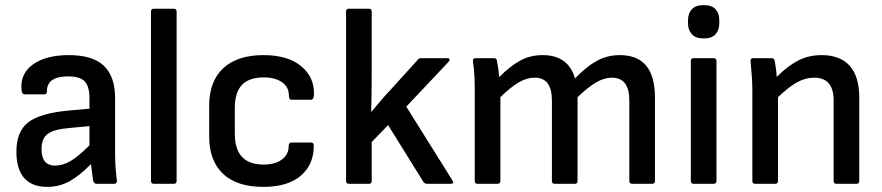

<svg xmlns="http://www.w3.org/2000/svg" viewBox="-20 -717 3442 749"><path d="M165 12Q44 12 44 -126Q44 -204 90.5 -240Q137 -276 251 -286L329 -293V-333Q329 -380 310.5 -399.5Q292 -419 246 -419Q162 -419 163 -360Q163 -349 153 -349H76Q65 -349 64 -367Q58 -429 108.5 -465.5Q159 -502 249 -502Q341 -502 385 -460.5Q429 -419 429 -334V-123Q429 -88 431 -61Q433 -34 436 -12Q437 0 425 0H356Q347 0 343 -14Q342 -21 339.5 -39.5Q337 -58 335 -77Q290 -31 250.5 -9.5Q211 12 165 12ZM142 -135Q142 -71 195 -71Q224 -71 254 -88Q284 -105 329 -150V-225L254 -218Q191 -213 166.5 -195Q142 -177 142 -135Z M580 0Q569 0 569 -11V-672Q569 -683 580 -683H658Q669 -683 669 -672V-11Q669 0 658 0Z M1007 12Q904 12 850 -39Q796 -90 796 -185V-304Q796 -400 851 -451Q906 -502 1008 -502Q1102 -502 1154 -459.5Q1206 -417 1205 -350Q1204 -328 1194 -328H1117Q1107 -328 1107 -344Q1107 -377 1080.5 -396Q1054 -415 1009 -415Q952 -415 924 -386Q896 -357 896 -295V-195Q896 -75 1008 -75Q1054 -75 1080 -95Q1106 -115 1106 -145Q1106 -161 1116 -161H1193Q1203 -161 1204 -151Q1205 -76 1154 -32Q1103 12 1007 12Z M1341 0Q1330 0 1330 -11V-672Q1330 -683 1341 -683H1419Q1430 -683 1430 -672V-420Q1430 -385 1429.5 -350.5Q1429 -316 1428 -282H1430Q1447 -303 1465 -324Q1483 -345 1502 -365L1610 -484Q1614 -490 1622 -490H1725Q1732 -490 1733.5 -486Q1735 -482 1731 -477L1565 -301L1745 -13Q1753 0 1738 0H1645Q1638 0 1632 -7L1494 -229L1430 -163V-11Q1430 0 1419 0Z M1843 0Q1832 0 1832 -11V-366Q1832 -394 1830.5 -423.5Q1829 -453 1825 -477Q1823 -490 1837 -490H1907Q1917 -490 1918 -482Q1921 -468 1923.5 -451Q1926 -434 1927 -416Q1970 -459 2009 -480.5Q2048 -502 2097 -502Q2197 -502 2223 -411Q2267 -457 2308 -479.5Q2349 -502 2398 -502Q2535 -502 2535 -337V-11Q2535 0 2524 0H2446Q2435 0 2435 -11V-325Q2435 -414 2367 -414Q2337 -414 2305.5 -395.5Q2274 -377 2233 -338V-11Q2233 0 2223 0H2144Q2133 0 2133 -11V-325Q2133 -414 2066 -414Q2035 -414 2003.5 -395.5Q1972 -377 1932 -338V-11Q1932 0 1921 0Z M2686 0Q2675 0 2675 -11V-479Q2675 -490 2686 -490H2764Q2775 -490 2775 -479V-11Q2775 0 2764 0ZM2725 -567Q2694 -567 2679 -583.5Q2664 -600 2664 -626V-638Q2664 -665 2679 -681Q2694 -697 2725 -697Q2757 -697 2771.5 -681Q2786 -665 2786 -638V-626Q2786 -600 2771.5 -583.5Q2757 -567 2725 -567Z M2926 0Q2915 0 2915 -11V-366Q2915 -393 2912.5 -425Q2910 -457 2908 -476Q2906 -490 2919 -490H2990Q3000 -490 3002 -480Q3004 -470 3006.5 -452.5Q3009 -435 3010 -417Q3053 -460 3094 -481Q3135 -502 3185 -502Q3257 -502 3294.5 -460.5Q3332 -419 3332 -336V-11Q3332 0 3322 0H3243Q3232 0 3232 -11V-325Q3232 -414 3156 -414Q3123 -414 3090.5 -396.5Q3058 -379 3015 -338V-11Q3015 0 3004 0Z"/></svg>

Font: Sofia Sans SemiBold
Style: Regular
Weight: 600
Designer: Botio Nikoltchev, Ani Petrova
Foundry: lettersoup
Version: Version 4.101; ttfautohint (v1.8.4.7-5d5b)